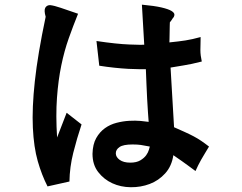

<svg xmlns="http://www.w3.org/2000/svg" viewBox="-20 -718 1040 824"><path d="M315 -659Q294 -607 275 -553.5Q256 -500 243 -437Q230 -374 224.5 -298.5Q219 -223 225 -128Q235 -154 245.5 -181Q256 -208 266 -234L330 -184Q310 -124 294.5 -62.5Q279 -1 278 61L184 82Q159 33 142 -26.5Q125 -86 121 -170Q117 -254 129.5 -369.5Q142 -485 176 -646Q168 -674 174.5 -685Q181 -696 195 -696Q213 -694 240.5 -684.5Q268 -675 315 -659ZM623 -89Q598 -94 584 -96Q570 -98 549 -98Q509 -98 493 -87Q477 -76 477 -60Q477 -44 493.5 -32Q510 -20 539 -20Q566 -20 582.5 -30Q599 -40 607.5 -52Q616 -64 619 -75Q622 -86 623 -89ZM599 -526 589 -698Q643 -693 673 -686Q703 -679 716 -671Q729 -663 728.5 -654.5Q728 -646 721 -639Q718 -634 715.5 -630.5Q713 -627 709 -622Q709 -619 708.5 -607Q708 -595 708 -580.5Q708 -566 707.5 -553Q707 -540 707 -536Q747 -540 776 -544.5Q805 -549 841 -559Q841 -542 840.5 -528.5Q840 -515 840 -503Q840 -491 841.5 -479.5Q843 -468 846 -454Q799 -442 769 -437.5Q739 -433 712 -428L727 -172Q754 -160 774 -151Q794 -142 811 -133Q828 -124 843.5 -113.5Q859 -103 877 -89Q866 -71 858 -57.5Q850 -44 843 -32Q836 -20 830.5 -8.5Q825 3 819 16Q799 1 785 -9Q771 -19 760 -27Q749 -35 740.5 -40.5Q732 -46 724 -52Q717 -5 689 26Q661 57 622.5 71.5Q584 86 541 85.5Q498 85 462 68.5Q426 52 401.5 20.5Q377 -11 377 -58Q378 -99 393 -125.5Q408 -152 430.5 -168Q453 -184 480.5 -191Q508 -198 534.5 -199.5Q561 -201 583.5 -199Q606 -197 618 -195Q617 -210 615 -236Q613 -262 611.5 -293.5Q610 -325 608.5 -358.5Q607 -392 606 -421Q600 -421 579.5 -421Q559 -421 531 -422.5Q503 -424 470 -427.5Q437 -431 406 -436L394 -542Q481 -529 536 -527Q591 -525 599 -526Z"/></svg>

Font: D2Coding ligature
Style: Bold
Weight: 700
Monospace: yes
Designer: Yong-Rak Park; Jeong-Hwan Yoon; Sang-Min Lee;
Foundry: NHN Corporation
Version: Version 1.3.2; Build 20180524